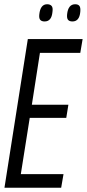

<svg xmlns="http://www.w3.org/2000/svg" viewBox="-20 -884 409 904"><path d="M1 0 111 -700H369L358 -635H168L130 -391H302L292 -329H120L78 -64H279L268 0ZM321 -783Q307 -783 300.5 -790.5Q294 -798 296 -817Q301 -864 334 -864Q348 -864 354 -856Q360 -848 358 -828Q354 -783 321 -783ZM190 -783Q176 -783 169.5 -790.5Q163 -798 165 -816Q170 -864 202 -864Q216 -864 223 -856Q230 -848 227 -828Q223 -783 190 -783Z"/></svg>

Font: Georama Condensed
Style: Italic
Weight: 400
Width: 3
Italic angle: -9°
Designer: Jean-Baptiste Levee
Foundry: Production Type
Version: Version 1.000